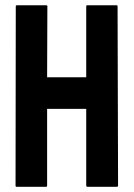

<svg xmlns="http://www.w3.org/2000/svg" viewBox="-20 -716 515 736"><path d="M156.7 0H43.5Q39.6 0 39.6 -4.9L40.5 -691.9Q40.5 -695.8 45.4 -695.8H156.7Q161.6 -695.8 161.6 -691.9L160.6 -419.9H310.5V-691.9Q310.5 -695.8 314.5 -695.8H425.8Q430.7 -695.8 430.7 -691.9L432.6 -4.9Q432.6 0 427.7 0H315.4Q310.5 0 310.5 -4.9V-298.8H160.6V-4.9Q160.6 0 156.7 0Z"/></svg>

Font: Koulen
Style: Regular
Weight: 400
Designer: Danh Hong
Version: Version 8.00;December 21, 2023;FontCreator 13.0.0.2620 64-bi